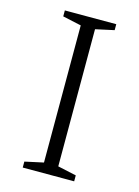

<svg xmlns="http://www.w3.org/2000/svg" viewBox="-104 -719 564 779"><g transform="rotate(15 178.0 -330.0)"><path d="M70 0V-25L148 -42V-618L70 -635V-660H286V-635L208 -618V-42L286 -25V0Z"/></g></svg>

Font: Spectral ExtraLight
Style: Regular
Weight: 275
Designer: Jean-Baptiste Levee
Foundry: Production Type
Version: Version 2.001